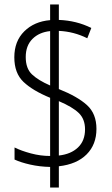

<svg xmlns="http://www.w3.org/2000/svg" viewBox="-20 -780 499 858"><path d="M204 -34Q157 -35 115 -44.5Q73 -54 45 -67V-121Q75 -106 118 -94.5Q161 -83 204 -83V-343Q126 -375 85 -414Q44 -453 44 -524Q44 -596 88.5 -640Q133 -684 204 -690V-760H243V-691Q322 -688 388 -655L370 -609Q310 -639 243 -642V-382Q326 -349 368.5 -310.5Q411 -272 411 -204Q411 -134 367 -90Q323 -46 243 -37V58H204ZM204 -641Q155 -636 125 -606Q95 -576 95 -525Q95 -474 123 -447.5Q151 -421 204 -398ZM243 -85Q297 -91 328.5 -121Q360 -151 360 -202Q360 -248 332 -275Q304 -302 243 -328Z"/></svg>

Font: Noto Sans Lao Condensed Light
Style: Regular
Weight: 300
Width: 3
Designer: Monotype Design Team
Foundry: Monotype Imaging Inc.
Version: Version 2.003; ttfautohint (v1.8.4.7-5d5b)